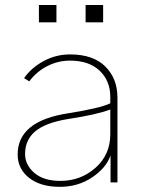

<svg xmlns="http://www.w3.org/2000/svg" viewBox="-20 -721 569 759"><path d="M79.1 -112.3Q79.1 -69.3 115.7 -37.6Q152.3 -5.9 218.8 -5.9Q298.8 -5.9 357.4 -57.6Q416 -109.4 416 -190.4V-288.1Q361.3 -267.6 252 -251Q160.2 -236.3 119.6 -202.1Q79.1 -168 79.1 -112.3ZM49.8 -110.4Q49.8 -243.2 251 -273.4Q374 -293 416 -312.5V-337.9Q416 -401.4 374 -441.4Q332 -481.4 256.8 -481.4Q210 -481.4 167.5 -460Q125 -438.5 95.7 -399.4L75.2 -412.1Q102.5 -452.1 151.4 -479Q200.2 -505.9 256.8 -505.9Q348.6 -505.9 396.5 -458Q444.3 -410.2 444.3 -335V0H417V-106.4Q399.4 -56.6 343.8 -19.5Q288.1 17.6 216.8 17.6Q139.6 17.6 94.7 -18.1Q49.8 -53.7 49.8 -110.4ZM133.8 -632.8V-701.2H203.1V-632.8ZM318.4 -632.8V-701.2H387.7V-632.8Z"/></svg>

Font: Gothic A1 Thin
Style: Regular
Weight: 250
Designer: HanYang I&C Co.,Ltd.
Foundry: HanYang I&C Co.,Ltd.
Version: Version 2.50